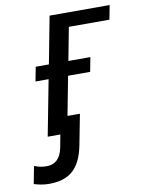

<svg xmlns="http://www.w3.org/2000/svg" viewBox="-165 -586 637 853"><g transform="rotate(-10 154.0 -160.0)"><path d="M148.9 63Q134.3 137.7 95.9 172.6Q57.6 207.5 -11.7 207.5Q-29.8 207.5 -46.9 204.6Q-64 201.7 -80.6 196.3L-65.4 117.2Q-39.1 128.4 -9.8 128.4Q49.8 128.4 63.5 56.2L74.2 0H17.1L65.4 -251H6.3L18.6 -315.4H78.1L118.7 -528.3H389.6L377.4 -464.4H194.3L166 -315.4H265.1L252.9 -251H153.3L119.6 -75.7H175.8Z"/></g></svg>

Font: Arimo
Style: Italic
Weight: 400
Italic angle: -12°
Designer: Steve Matteson
Foundry: Monotype Imaging Inc.
Version: Version 1.33